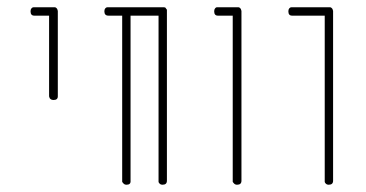

<svg xmlns="http://www.w3.org/2000/svg" viewBox="-20 -752 1007 528"><path d="M74 -732H127H128H131Q133 -732 135 -730L136 -729Q138 -727 138 -725L139 -722V-721V-487Q139 -477 127 -477Q122 -477 119 -479.5Q116 -482 116 -484L115 -487V-709H74Q64 -709 64 -721Q64 -726 66.5 -729Q69 -732 72 -732Z M278 -732H429H431Q434 -732 436 -730V-729Q439 -726 439 -725V-722V-255Q439 -244 427 -244Q422 -244 419 -247Q416 -250 416 -252V-255V-709H339V-255Q340 -244 328 -244Q323 -244 320 -247Q317 -250 316 -252V-255V-709H278Q267 -709 267 -721Q267 -726 269.5 -729Q272 -732 275 -732Z M579 -732H632H633H636Q638 -732 640 -730L641 -729Q643 -727 643 -725L644 -722V-721V-255Q644 -244 632 -244Q627 -244 624 -247Q621 -250 620 -252V-255V-709H579Q569 -709 569 -721Q569 -726 571.5 -729Q574 -732 576 -732Z M783 -732H884H885H888Q890 -732 892 -730L893 -729Q895 -727 895 -725L896 -722V-721V-255Q896 -244 884 -244Q879 -244 876 -247Q873 -250 873 -252V-255V-709H783Q773 -709 773 -721Q773 -726 775.5 -729Q778 -732 781 -732Z"/></svg>

Font: Sticks
Style: Regular
Weight: 400
Version: Version 1.1